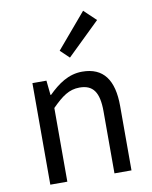

<svg xmlns="http://www.w3.org/2000/svg" viewBox="-94 -942 799 1011"><g transform="rotate(-10 305.5 -436.0)"><path d="M92 0H183V-394C238 -449 276 -477 332 -477C404 -477 435 -434 435 -332V0H526V-344C526 -483 474 -557 360 -557C286 -557 230 -516 178 -465H175L167 -543H92ZM310 -641 485 -811 421 -872 263 -686Z"/></g></svg>

Font: Source Han Sans CN Regular
Style: Regular
Weight: 400
Designer: Ryoko NISHIZUKA (kana & ideographs); Paul D. Hunt (Latin, Greek & Cyrillic); Wenlong ZHANG (bopomofo); Sandoll Communica
Foundry: Adobe Systems Incorporated
Version: Version 1.004;PS 1.004;hotconv 1.0.82;makeotf.lib2.5.63406